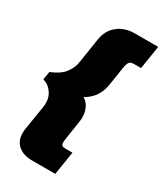

<svg xmlns="http://www.w3.org/2000/svg" viewBox="-210 -805 861 1011"><g transform="rotate(30 220.0 -300.0)"><path d="M1.7 -275 5.8 -300 10 -325Q14.2 -325.8 20.4 -328.3Q26.7 -330.8 44.2 -340.4Q61.7 -350 75.8 -362.5Q90 -375 103.8 -398.3Q117.5 -421.7 121.7 -450L145 -600Q154.2 -659.2 196.2 -692.1Q238.3 -725 298.3 -725H440L417.5 -583.3H375.8Q354.2 -583.3 346.7 -573.3Q339.2 -563.3 334.2 -533.3L317.5 -425Q313.3 -398.3 302.9 -375.4Q292.5 -352.5 280.4 -339.2Q268.3 -325.8 257.1 -316.7Q245.8 -307.5 238.3 -303.3L230.8 -300Q232.5 -299.2 235.8 -297.1Q239.2 -295 247.9 -287.1Q256.7 -279.2 262.9 -269.2Q269.2 -259.2 274.6 -241.7Q280 -224.2 280 -204.2Q280 -190.8 277.5 -175L260.8 -66.7Q258.3 -50.8 258.3 -40Q258.3 -26.7 264.2 -21.7Q270 -16.7 285.8 -16.7H327.5L305 125H163.3Q110 125 79.2 98.3Q48.3 71.7 48.3 24.2Q48.3 8.3 50 0L74.2 -150Q75.8 -158.3 75.8 -173.3Q75.8 -209.2 57.1 -234.6Q38.3 -260 20 -267.5Z"/></g></svg>

Font: BoonTook
Style: Italic
Weight: 400
Italic angle: -9°
Designer: Sungsit Sawaiwan
Foundry: FontUni
Version: Version 3.0